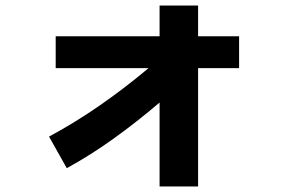

<svg xmlns="http://www.w3.org/2000/svg" viewBox="-20 -644 1040 693"><path d="M221 -37 157 -151Q250 -201 339.5 -263Q429 -325 516 -398H181V-513H556V-624H695V-513H843V-398H695V29H556V-274Q474 -204 390.5 -144Q307 -84 221 -37Z"/></svg>

Font: Murecho
Style: Bold
Weight: 700
Designer: Neil Summerour
Foundry: Positype
Version: Version 1.010; ttfautohint (v1.8.3)